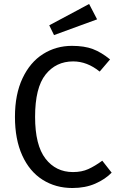

<svg xmlns="http://www.w3.org/2000/svg" viewBox="-20 -931 600 963"><path d="M532 -633 480 -572Q417 -623 347 -623Q261 -623 208.5 -557Q156 -491 156 -345Q156 -203 208 -135.5Q260 -68 346 -68Q390 -68 423 -83Q456 -98 493 -125L540 -65Q508 -32 458 -10Q408 12 343 12Q259 12 193.5 -29.5Q128 -71 91.5 -151.5Q55 -232 55 -345Q55 -458 93 -538.5Q131 -619 196 -660Q261 -701 341 -701Q403 -701 445.5 -685Q488 -669 532 -633ZM467 -834 251 -755 227 -804 427 -911Z"/></svg>

Font: Fira Sans
Style: Regular
Weight: 400
Designer: bBox Type GmbH & Carrois Corporate GbR & Edenspiekermann AG
Foundry: bBox Type GmbH & Carrois Corporate GbR & Edenspiekermann AG
Version: Version 4.301